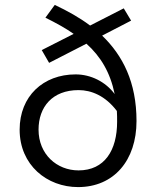

<svg xmlns="http://www.w3.org/2000/svg" viewBox="-20 -750 640 782"><path d="M298 12C444 12 536 -97 536 -257C536 -415 480 -524 396 -605L514 -666L484 -716L347 -646C303 -679 254 -706 203 -730L165 -678C207 -657 246 -636 280 -612L150 -546L180 -494L332 -572C390 -520 429 -455 447 -367C410 -417 350 -447 288 -447C156 -447 60 -358 60 -222C60 -77 172 12 298 12ZM300 -56C211 -56 137 -122 137 -222C137 -314 193 -383 300 -383C352 -383 409 -360 456 -298C457 -284 457 -269 457 -254C457 -138 406 -56 300 -56Z"/></svg>

Font: Hasklig
Style: Regular
Weight: 400
Monospace: yes
Designer: Paul D. Hunt, Teo Tuominen
Foundry: Adobe Systems Incorporated
Version: Version 2.030;PS 1.0;hotconv 16.6.51;makeotf.lib2.5.65220